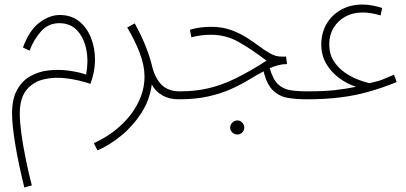

<svg xmlns="http://www.w3.org/2000/svg" viewBox="-20 -432 1788 845"><path d="M87 393Q61 288 47 202.5Q33 117 33 67Q33 4 55 -36Q77 -76 113 -96.5Q149 -117 192.5 -122Q236 -127 279.5 -121.5Q323 -116 359 -104Q370 -161 360 -213Q350 -265 320 -297.5Q290 -330 241 -330Q193 -330 161 -294.5Q129 -259 110 -209L81 -223Q109 -299 153.5 -332.5Q198 -366 243 -366Q294 -366 328.5 -338Q363 -310 380.5 -265.5Q398 -221 398 -171Q398 -140 392 -112Q386 -84 378 -63Q328 -80 274 -87Q220 -94 173 -83Q126 -72 96.5 -36Q67 0 67 68Q67 104 74 155.5Q81 207 93 266.5Q105 326 120 384Z M409 230 393 198Q459 168 509.5 122Q560 76 588 20Q616 -36 616 -95Q616 -143 595.5 -197.5Q575 -252 540 -311L573 -329Q601 -278 619.5 -232.5Q638 -187 648 -146Q661 -90 690 -60Q719 -30 772 -30Q782 -30 786 -25Q790 -20 790 -13Q790 -6 784 -0.5Q778 5 767 5Q724 5 694 -12.5Q664 -30 648 -60Q639 8 602 65.5Q565 123 513.5 165Q462 207 409 230Z M1025 160Q1012 160 1002.5 151Q993 142 993 130Q993 117 1002.5 107.5Q1012 98 1025 98Q1037 98 1046 107.5Q1055 117 1055 130Q1055 142 1046 151Q1037 160 1025 160Z M767 5 772 -30Q841 -30 899.5 -44Q958 -58 1018 -87.5Q1078 -117 1153 -165Q1086 -216 1030 -247.5Q974 -279 909 -279Q886 -279 866.5 -276.5Q847 -274 822 -268L816 -301Q838 -308 862 -311Q886 -314 909 -314Q957 -314 995 -300.5Q1033 -287 1064 -267.5Q1095 -248 1121 -228.5Q1147 -209 1170.5 -196Q1194 -183 1218 -183H1239L1243 -150Q1223 -150 1204.5 -145Q1186 -140 1167 -132Q1181 -83 1203.5 -61.5Q1226 -40 1258 -35Q1290 -30 1333 -30Q1344 -30 1348 -25Q1352 -20 1352 -13Q1352 -6 1346 -0.5Q1340 5 1329 5Q1286 5 1248.5 -1Q1211 -7 1183 -32.5Q1155 -58 1140 -118Q1108 -101 1073.5 -80Q1039 -59 995.5 -39.5Q952 -20 896 -7.5Q840 5 767 5Z M1329 5 1334 -30Q1407 -30 1455 -35.5Q1503 -41 1547 -50Q1507 -63 1472 -89Q1437 -115 1415.5 -152Q1394 -189 1394 -236Q1394 -286 1416.5 -325.5Q1439 -365 1480 -388.5Q1521 -412 1576 -412Q1598 -412 1620.5 -407.5Q1643 -403 1662 -397L1655 -364Q1636 -370 1615.5 -373.5Q1595 -377 1575 -377Q1533 -377 1500 -359Q1467 -341 1448 -309.5Q1429 -278 1429 -237Q1429 -194 1449 -163Q1469 -132 1498.5 -112Q1528 -92 1557.5 -81Q1587 -70 1606 -66Q1627 -71 1639 -74Q1651 -77 1666 -83Q1681 -89 1714 -103L1726 -71Q1662 -45 1601.5 -28Q1541 -11 1475 -3Q1409 5 1329 5Z"/></svg>

Font: Noto Sans Arabic SemCond ExtLt
Style: Regular
Weight: 200
Width: 4
Designer: Monotype Design Team, Nadine Chahine, Nizar Qandah and Khaled Hosny
Foundry: Monotype Imaging Inc.
Version: Version 2.012; ttfautohint (v1.8.4.7-5d5b)